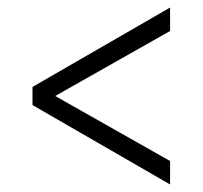

<svg xmlns="http://www.w3.org/2000/svg" viewBox="-20 -508 536 508"><path d="M66 -230V-278L430 -488V-426L126 -254L430 -82V-20Z"/></svg>

Font: Mukta Light
Style: Regular
Weight: 300
Designer: Girish Dalvi and Yashodeep Gholap
Foundry: Ek Type
Version: Version 2.538;PS 1.002;hotconv 16.6.51;makeotf.lib2.5.65220;